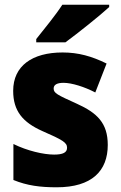

<svg xmlns="http://www.w3.org/2000/svg" viewBox="-20 -786 513 816"><path d="M444 -756V-766H245C216 -721 168 -663 134 -620V-606H258C311 -645 404 -719 444 -756ZM438 -170C438 -263 393 -306 307 -345C223 -383 208 -390 208 -410C208 -426 223 -434 250 -434C285 -434 339 -417 385 -393L433 -516C370 -547 313 -563 246 -563C117 -563 36 -506 36 -400C36 -314 77 -266 160 -229C247 -191 265 -180 265 -158C265 -138 248 -129 210 -129C165 -129 96 -145 37 -174V-21C96 3 151 10 221 10C371 10 438 -60 438 -170Z"/></svg>

Font: Noto Sans Armenian SemiCondensed Black
Style: Regular
Weight: 900
Width: 4
Designer: Monotype Design Team
Foundry: Monotype Imaging Inc.
Version: Version 2.008